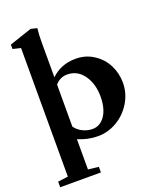

<svg xmlns="http://www.w3.org/2000/svg" viewBox="-169 -825 933 1143"><g transform="rotate(-20 297.0 -253.0)"><path d="M10.3 220.2V184.6L74.7 176.3V-638.2L24.9 -650.4V-678.2L167 -726.1L206.5 -716.3Q201.7 -680.7 201.7 -629.4V-406.7Q261.2 -464.8 350.1 -467.3Q417 -469.2 469.2 -435.5Q521.5 -401.9 547.9 -349.4Q574.2 -296.9 574.2 -237.8Q574.2 -170.9 539.3 -113Q504.4 -55.2 447.5 -21.7Q390.6 11.7 327.1 11.7Q263.7 11.7 201.7 -14.6V177.2L268.1 184.6V220.2ZM277.8 -396.5Q232.9 -396.5 201.7 -360.4V-94.7Q219.2 -68.8 249.3 -54.2Q279.3 -39.6 311 -39.6Q346.2 -39.6 371.6 -63Q397 -86.4 408.9 -123Q420.9 -159.7 420.9 -204.1Q420.9 -286.6 381.6 -341.6Q342.3 -396.5 277.8 -396.5Z"/></g></svg>

Font: Elstob 6pt
Style: Bold
Weight: 700
Designer: Peter S. Baker
Version: Version 1.015